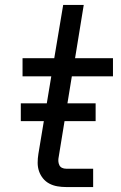

<svg xmlns="http://www.w3.org/2000/svg" viewBox="-20 -755 490 775"><path d="M247 0Q229 0 211.5 -3Q194 -6 179 -14Q164 -22 153.5 -35Q143 -48 137.5 -64Q132 -80 132 -98Q132 -116 135 -134L187 -447H71V-520H199L235 -735H318L283 -520H436V-447H270L217 -122Q215 -113 215.5 -104.5Q216 -96 219.5 -88.5Q223 -81 230.5 -77.5Q238 -74 247 -74H356V0ZM64 -266V-338H366V-266Z"/></svg>

Font: Iosevka Etoile Oblique
Style: Regular
Weight: 400
Italic angle: -9°
Designer: Belleve Invis
Foundry: Belleve Invis
Version: Version 15.5.2; ttfautohint (v1.8.4)